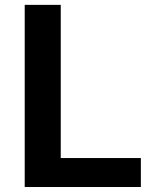

<svg xmlns="http://www.w3.org/2000/svg" viewBox="-20 -750 639 770"><path d="M223.6 -730.5V-116.2H544.9V0H79.1V-730.5Z"/></svg>

Font: Mgen+ 1c bold
Style: Bold
Weight: 700
Designer: [Source Han Sans]
Ryoko NISHIZUKA  (kana & ideographs); Paul D. Hunt (Latin, Greek & Cyrillic); Wenlong ZHANG  (bopomofo
Version: Version 1.059.20150602